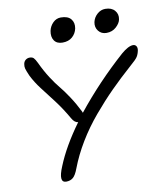

<svg xmlns="http://www.w3.org/2000/svg" viewBox="-92 -937 843 995"><g transform="rotate(-10 330.0 -439.5)"><path d="M515.1 -738.8Q488.3 -738.8 472.9 -758.5Q457.5 -778.3 462.9 -805.2Q468.3 -829.1 487.1 -845.9Q505.9 -862.8 529.8 -862.8Q562.5 -862.8 579.3 -843.3Q596.2 -823.7 590.8 -796.9Q587.4 -777.3 566.7 -758.1Q545.9 -738.8 515.1 -738.8ZM282.2 -729Q252.4 -729 238.8 -748.8Q225.1 -768.6 231 -799.8Q236.3 -824.2 253.9 -841.6Q271.5 -858.9 294.9 -858.9Q332 -858.9 348.1 -839.4Q364.3 -819.8 358.9 -790Q353.5 -763.7 333.7 -746.3Q314 -729 282.2 -729ZM175.8 -16.1Q133.8 -16.1 168.9 -99.1Q208.5 -197.3 290 -309.1Q271 -310.1 256.8 -335.9Q225.6 -390.6 191.4 -435.5Q157.2 -480.5 129.6 -516.1Q102.1 -551.8 83 -589.8Q70.3 -618.7 67.4 -630.1Q64.5 -641.6 66.9 -653.8Q68.8 -666.5 78.1 -674.3Q87.4 -682.1 100.1 -682.1Q113.8 -682.1 121.1 -674.8Q128.4 -667.5 138.2 -647Q159.2 -602.1 183.3 -564.7Q207.5 -527.3 226.8 -504.4Q246.1 -481.4 271.7 -442.9Q297.4 -404.3 319.8 -358.9Q321.8 -355 321.8 -352.1Q436 -495.1 576.2 -620.1Q614.3 -652.8 639.2 -652.8Q649.4 -652.8 655.3 -644.8Q661.1 -636.7 659.2 -623Q655.3 -602.1 646.7 -588.9Q638.2 -575.7 607.9 -549.8Q546.9 -495.6 496.3 -444.8Q445.8 -394 395 -333.7Q344.2 -273.4 304.2 -207.3Q264.2 -141.1 238.8 -74.2Q226.1 -40 211.7 -28.1Q197.3 -16.1 175.8 -16.1Z"/></g></svg>

Font: Shantell Sans Irregular
Style: Italic
Weight: 300
Italic angle: -11.31°
Designer: Stephen Nixon, Anya Danilova, Shantell Martin
Foundry: Arrow Type
Version: Version 1.006;[9816181b4]